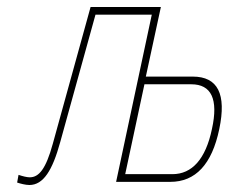

<svg xmlns="http://www.w3.org/2000/svg" viewBox="-20 -520 654 549"><path d="M152 -113 253 -478H414L312 0H467C539 0 586 -50 607 -151C628 -251 603 -301 531 -301H397L440 -500H239L131 -109C111 -36 91 -13 65 -13C57 -13 45 -16 33 -20L29 2C38 5 53 9 64 9C104 9 130 -33 152 -113ZM338 -22 393 -279H527C584 -279 605 -237 586 -151C568 -65 529 -22 473 -22Z"/></svg>

Font: LT Wave Mono Thin
Style: Italic
Weight: 100
Designer: Daniel Lyons
Version: Version 2.5 (Glyphs App)